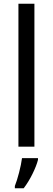

<svg xmlns="http://www.w3.org/2000/svg" viewBox="-20 -780 280 1021"><path d="M163 0V-760H78V0ZM182 70V61H97C92 103 73 175 59 209V221H106C139 179 172 111 182 70Z"/></svg>

Font: Noto Sans Gurmukhi SemiCondensed
Style: Regular
Weight: 400
Width: 4
Designer: Jelle Bosma - Monotype Design Team
Foundry: Monotype Imaging Inc.
Version: Version 2.004